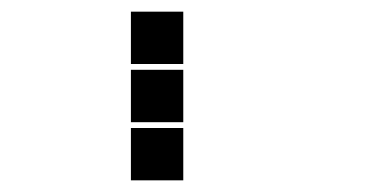

<svg xmlns="http://www.w3.org/2000/svg" viewBox="-20 -715 640 330"><path d="M206 -695Q205 -695 205 -695Q205 -695 205 -694V-606Q205 -605 205 -605Q205 -605 206 -605H294Q295 -605 295 -605Q295 -605 295 -606V-694Q295 -695 295 -695Q295 -695 294 -695ZM206 -595Q205 -595 205 -595Q205 -595 205 -594V-506Q205 -505 205 -505Q205 -505 206 -505H294Q295 -505 295 -505Q295 -505 295 -506V-594Q295 -595 295 -595Q295 -595 294 -595ZM206 -495Q205 -495 205 -495Q205 -495 205 -494V-406Q205 -405 205 -405Q205 -405 206 -405H294Q295 -405 295 -405Q295 -405 295 -406V-494Q295 -495 295 -495Q295 -495 294 -495Z"/></svg>

Font: Doto Black
Style: Regular
Weight: 900
Monospace: yes
Version: Version 1.000